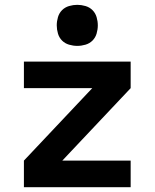

<svg xmlns="http://www.w3.org/2000/svg" viewBox="-20 -775 640 795"><path d="M79 0V-110L362 -410H79V-520H521V-410L238 -110H521V0ZM300 -585Q283 -585 266 -590Q249 -595 237 -607Q225 -619 220 -636Q215 -653 215 -670Q215 -687 220 -704Q225 -721 237 -733Q249 -745 266 -750Q283 -755 300 -755Q317 -755 334 -750Q351 -745 363 -733Q375 -721 380 -704Q385 -687 385 -670Q385 -653 380 -636Q375 -619 363 -607Q351 -595 334 -590Q317 -585 300 -585Z"/></svg>

Font: Iosevka Aile Extrabold
Style: Regular
Weight: 800
Designer: Belleve Invis
Foundry: Belleve Invis
Version: Version 27.3.5; ttfautohint (v1.8.4)